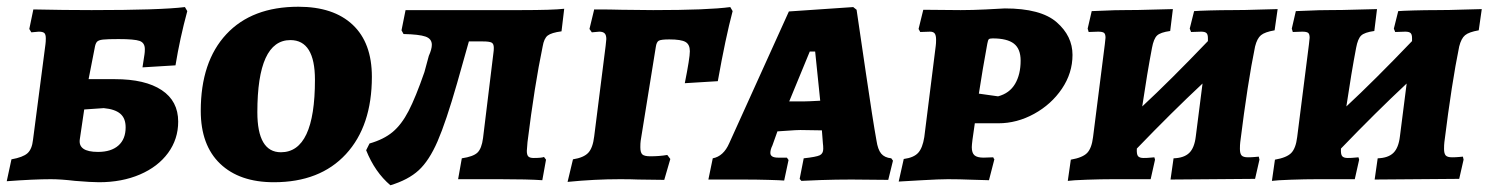

<svg xmlns="http://www.w3.org/2000/svg" viewBox="-22 -532 4419 570"><path d="M201 5Q159 0 129 0Q79 0 -2 6L12 -59Q46 -65 59.5 -77Q73 -89 76 -117L113 -401Q114 -408 114 -418Q114 -430 109.5 -434Q105 -438 93 -438L71 -436L65 -446L77 -504Q169 -502 250 -502Q454 -502 527 -511L534 -499Q512 -418 499 -338L401 -332L407 -371Q408 -377 408 -386Q408 -405 392.5 -410.5Q377 -416 330 -416Q297 -416 283.5 -414.5Q270 -413 265.5 -407.5Q261 -402 259 -389L241 -297H319Q409 -297 458 -264.5Q507 -232 507 -171Q507 -119 477 -78Q447 -37 393.5 -14Q340 9 272 9Q249 9 201 5ZM351 -154Q351 -181 335 -194.5Q319 -208 286 -211L228 -207L215 -119Q209 -81 269 -81Q308 -81 329.5 -100Q351 -119 351 -154Z M574 -203Q574 -349 650 -430.5Q726 -512 864 -512Q968 -512 1025 -458.5Q1082 -405 1082 -304Q1082 -158 1005 -74.5Q928 9 791 9Q689 9 631.5 -46Q574 -101 574 -203ZM913 -295Q913 -413 840 -413Q742 -413 742 -199Q742 -80 812 -80Q913 -80 913 -295Z M1653 -506 1645 -439Q1615 -435 1604 -426.5Q1593 -418 1589 -394Q1565 -279 1544 -110Q1542 -88 1542 -84Q1542 -72 1546.5 -67.5Q1551 -63 1562 -63Q1586 -63 1593 -66L1599 -58L1588 3Q1545 0 1462 0H1338L1349 -62Q1383 -67 1395.5 -79Q1408 -91 1412 -122L1443 -376Q1444 -382 1444 -390Q1444 -402 1437.5 -405.5Q1431 -409 1412 -409H1370L1335 -285Q1302 -170 1277 -112.5Q1252 -55 1221 -26.5Q1190 2 1137 18Q1091 -21 1065 -86L1075 -106Q1117 -118 1143.5 -140Q1170 -162 1191 -202.5Q1212 -243 1238 -318L1251 -366Q1260 -386 1260 -399Q1260 -417 1241 -423.5Q1222 -430 1176 -431L1170 -442L1182 -502H1525Q1619 -502 1653 -506Z M1679 -59Q1711 -64 1724.5 -78.5Q1738 -93 1742 -127L1776 -396L1778 -416Q1778 -428 1773 -433Q1768 -438 1757 -438L1735 -436L1728 -446L1742 -504Q1793 -504 1823 -503L1917 -502Q2080 -502 2146 -511L2153 -499Q2132 -420 2109 -291L2011 -285Q2026 -360 2026 -380Q2026 -400 2013 -407.5Q2000 -415 1965 -415Q1940 -415 1933.5 -411Q1927 -407 1925 -393L1880 -114Q1879 -107 1879 -95Q1879 -79 1885 -73.5Q1891 -68 1909 -68Q1936 -68 1959 -72L1968 -60L1950 2L1873 1Q1852 0 1819 0Q1743 0 1663 8Z M2624 -62 2629 -55 2615 2 2506 1Q2460 1 2415 2.5Q2370 4 2357 5L2352 -1L2364 -62Q2401 -66 2411.5 -71Q2422 -76 2422 -90Q2422 -100 2421 -106L2418 -145L2354 -146Q2342 -146 2316 -144Q2290 -142 2286 -142L2271 -100Q2265 -88 2265 -78Q2265 -64 2288 -64H2314L2319 -57L2306 4Q2294 3 2259 2Q2224 1 2184 1H2081L2094 -62Q2126 -68 2143 -107L2320 -498L2511 -511L2521 -503Q2528 -456 2548.5 -316Q2569 -176 2580 -115Q2584 -88 2594 -76Q2604 -64 2624 -62ZM2366 -231Q2377 -231 2413 -233L2398 -379H2382L2321 -231Z M2830 -502Q2865 -502 2905 -504Q2945 -506 2961 -507Q3068 -507 3115 -466Q3162 -425 3162 -369Q3162 -315 3130.5 -268.5Q3099 -222 3048 -194Q2997 -166 2942 -166H2872L2865 -117Q2863 -101 2863 -95Q2863 -78 2871 -71Q2879 -64 2898 -64L2927 -65Q2927 -63 2928 -62Q2929 -61 2930 -59L2914 3Q2899 3 2862 1.5Q2825 0 2792 0Q2768 0 2715.5 3Q2663 6 2646 7L2661 -60Q2691 -64 2704 -78.5Q2717 -93 2722 -125L2756 -396Q2757 -403 2757 -414Q2757 -427 2753 -432.5Q2749 -438 2739 -438L2710 -437L2705 -446L2719 -503ZM3008 -352Q3008 -387 2988 -402.5Q2968 -418 2925 -418Q2916 -418 2913.5 -415.5Q2911 -413 2909 -402Q2895 -326 2884 -254L2941 -246Q2975 -255 2991.5 -283Q3008 -311 3008 -352Z M3771 -505 3762 -442Q3733 -437 3721.5 -427.5Q3710 -418 3704 -394Q3682 -287 3660 -110Q3659 -102 3659 -90Q3659 -76 3664 -70.5Q3669 -65 3683 -65Q3694 -65 3704 -66Q3714 -67 3715 -67L3717 -58L3704 -1L3580 0L3453 1L3462 -62Q3493 -63 3508.5 -78Q3524 -93 3528 -127L3548 -284Q3458 -200 3353 -91Q3352 -74 3356.5 -68.5Q3361 -63 3373 -63Q3385 -63 3393.5 -64Q3402 -65 3405 -65L3407 -58L3394 0H3282Q3247 0 3204.5 1.5Q3162 3 3148 5L3157 -58Q3192 -64 3205.5 -78Q3219 -92 3223 -125L3258 -401Q3260 -417 3260 -420Q3260 -431 3255.5 -434.5Q3251 -438 3238 -438L3210 -437L3207 -447L3219 -499Q3230 -499 3258.5 -500.5Q3287 -502 3315 -502Q3357 -502 3400.5 -503.5Q3444 -505 3460 -505L3452 -440Q3423 -436 3413 -426.5Q3403 -417 3398 -390Q3384 -317 3369 -216Q3452 -293 3564 -410V-419Q3564 -430 3559.5 -434Q3555 -438 3544 -438L3514 -437L3510 -447L3523 -499Q3535 -500 3569 -501Q3603 -502 3637 -502Q3674 -502 3714.5 -503.5Q3755 -505 3771 -505Z M4377 -505 4368 -442Q4339 -437 4327.5 -427.5Q4316 -418 4310 -394Q4288 -287 4266 -110Q4265 -102 4265 -90Q4265 -76 4270 -70.5Q4275 -65 4289 -65Q4300 -65 4310 -66Q4320 -67 4321 -67L4323 -58L4310 -1L4186 0L4059 1L4068 -62Q4099 -63 4114.5 -78Q4130 -93 4134 -127L4154 -284Q4064 -200 3959 -91Q3958 -74 3962.5 -68.5Q3967 -63 3979 -63Q3991 -63 3999.5 -64Q4008 -65 4011 -65L4013 -58L4000 0H3888Q3853 0 3810.5 1.5Q3768 3 3754 5L3763 -58Q3798 -64 3811.5 -78Q3825 -92 3829 -125L3864 -401Q3866 -417 3866 -420Q3866 -431 3861.5 -434.5Q3857 -438 3844 -438L3816 -437L3813 -447L3825 -499Q3836 -499 3864.5 -500.5Q3893 -502 3921 -502Q3963 -502 4006.5 -503.5Q4050 -505 4066 -505L4058 -440Q4029 -436 4019 -426.5Q4009 -417 4004 -390Q3990 -317 3975 -216Q4058 -293 4170 -410V-419Q4170 -430 4165.5 -434Q4161 -438 4150 -438L4120 -437L4116 -447L4129 -499Q4141 -500 4175 -501Q4209 -502 4243 -502Q4280 -502 4320.5 -503.5Q4361 -505 4377 -505Z"/></svg>

Font: Alegreya SC ExtraBold
Style: Italic
Weight: 800
Italic angle: -7°
Designer: Juan Pablo del Peral
Foundry: Huerta Tipografica
Version: Version 2.007; ttfautohint (v1.6)